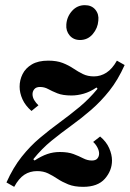

<svg xmlns="http://www.w3.org/2000/svg" viewBox="-20 -714 503 744"><path d="M35 10 5 -7Q31 -65 64 -106.5Q97 -148 134.5 -179.5Q172 -211 211 -239.5Q250 -268 287.5 -299Q325 -330 358 -370L354 -375Q329 -358 304.5 -351Q280 -344 257 -344Q223 -344 202 -352.5Q181 -361 166.5 -369Q152 -377 135 -377Q120 -377 113 -368.5Q106 -360 106 -349Q106 -337 113 -325.5Q120 -314 129 -306L102 -284Q78 -305 67 -329.5Q56 -354 56 -378Q56 -404 67.5 -427Q79 -450 103.5 -464.5Q128 -479 167 -479Q200 -479 223 -470Q246 -461 264.5 -448.5Q283 -436 301.5 -427Q320 -418 344 -418Q370 -418 392.5 -432.5Q415 -447 433 -479L463 -462Q437 -404 404 -362.5Q371 -321 333.5 -288.5Q296 -256 256.5 -227.5Q217 -199 179.5 -168.5Q142 -138 109 -97L114 -92Q140 -109 163 -117Q186 -125 212 -125Q244 -125 265 -117Q286 -109 302.5 -100.5Q319 -92 336 -92Q351 -92 357.5 -100Q364 -108 364 -119Q364 -130 357.5 -142.5Q351 -155 341 -164L368 -185Q392 -165 403 -140Q414 -115 414 -92Q414 -53 386.5 -21.5Q359 10 302 10Q268 10 244.5 0.5Q221 -9 203 -21Q185 -33 166.5 -42Q148 -51 124 -51Q96 -51 74.5 -37Q53 -23 35 10ZM290 -559Q265 -559 250 -576.5Q235 -594 237 -619Q239 -649 259 -671.5Q279 -694 309 -694Q335 -694 349.5 -676.5Q364 -659 361 -634Q359 -605 339.5 -582Q320 -559 290 -559Z"/></svg>

Font: Brygada 1918 SemiBold
Style: Italic
Weight: 600
Italic angle: -8°
Designer: Mateusz Machalski | Borys Kosmynka | Przemek Hoffer
Foundry: NIEPODLEGLA 2018
Version: Version 3.006